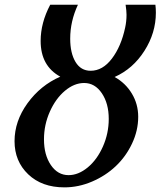

<svg xmlns="http://www.w3.org/2000/svg" viewBox="-20 -790 679 812"><path d="M363.3 -490.7Q414.1 -490.7 453.1 -542Q492.2 -593.3 509.3 -673.3Q515.1 -699.7 515.1 -727.5Q515.1 -743.7 511.2 -770H637.2Q639.2 -753.9 639.2 -736.3Q639.2 -650.9 590.8 -575Q542.5 -499 464.8 -464.4Q511.2 -438.5 537.8 -394Q564.5 -349.6 564.5 -295.9Q564.5 -237.8 538.3 -182.6Q512.2 -127.4 469.2 -86.9Q426.3 -46.4 369.1 -22Q312 2.4 252.4 2.4Q157.2 2.4 99.4 -52.7Q41.5 -107.9 41.5 -192.9Q41.5 -277.8 96.4 -353.5Q151.4 -429.2 234.9 -465.8Q151.9 -511.2 151.9 -616.7Q151.9 -693.4 192.4 -770H309.6Q276.9 -700.2 276.9 -626.5Q276.9 -565.4 299.3 -528.1Q321.8 -490.7 363.3 -490.7ZM335.9 -439Q293.9 -439 254.6 -406Q215.3 -373 190.7 -317.6Q166 -262.2 166 -200.7Q166 -134.8 195.1 -92Q224.1 -49.3 270 -49.3Q311.5 -49.3 351.1 -82Q390.6 -114.7 415.3 -170.4Q439.9 -226.1 439.9 -287.1Q439.9 -352.5 410.6 -395.8Q381.3 -439 335.9 -439Z"/></svg>

Font: Flanker
Style: Bold Italic
Weight: 700
Italic angle: -12°
Designer: Flanker
Version: Version 2.000